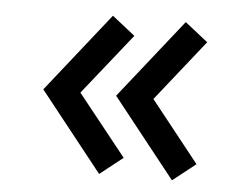

<svg xmlns="http://www.w3.org/2000/svg" viewBox="-40 -538 666 536"><g transform="rotate(5 293.0 -270.5)"><path d="M524.4 -99.1 460 -48.3 284.2 -270 460 -491.7 524.4 -440.9 388.7 -270ZM320.3 -99.1 255.9 -48.3 80.1 -270 255.9 -491.7 320.3 -440.9 184.1 -270Z"/></g></svg>

Font: Vela Sans Bd
Style: Bold
Weight: 700
Designer: Principal design: Mikhail Sharanda - project Manrope.
Design modification: Ravid Balaliev
Foundry: Mikhail Sharanda
Version: Version 1.001